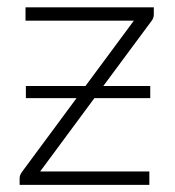

<svg xmlns="http://www.w3.org/2000/svg" viewBox="-20 -518 490 538"><path d="M52.5 -277H219.5L355 -460H51.5V-497.5H411V-477.5Q411 -467 404 -458.5L269.5 -277H401V-243H244.5L92.5 -37.5H398.5V0H35V-19Q35 -27.5 42.5 -37.5L194.5 -243H52.5Z"/></svg>

Font: Lato Light
Style: Regular
Weight: 300
Designer: Lukasz Dziedzic
Foundry: tyPoland Lukasz Dziedzic
Version: Version 2.007; 2014-02-27